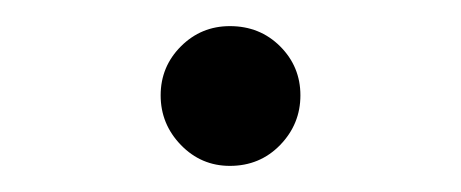

<svg xmlns="http://www.w3.org/2000/svg" viewBox="-20 -357 353 147"><path d="M156 -230Q134 -230 118.5 -246Q103 -262 103 -284Q103 -306 118.5 -321.5Q134 -337 156 -337Q179 -337 194.5 -321.5Q210 -306 210 -284Q210 -262 194.5 -246Q179 -230 156 -230Z"/></svg>

Font: Frank Ruhl Libre Light
Style: Regular
Weight: 300
Designer: Yanek Iontef
Foundry: Fontef
Version: Version 6.003;gftools[0.9.30]